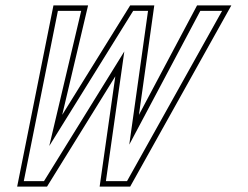

<svg xmlns="http://www.w3.org/2000/svg" viewBox="-20 -687 915 707"><path d="M346.9 0H459.4L831.8 -667H705.6L491.6 -264L548.1 -667H459.3L209.1 -264L304.3 -667H176.8L43.2 0H153.2L404.6 -406ZM370 -20 437.8 -497.6 142 -20H67.6L193.2 -647H279L161.4 -149.4L470.4 -647H525.1L456 -154.4L717.6 -647H797.8L447.7 -20Z"/></svg>

Font: Din Kursivschrift
Style: BreitGhost
Weight: 400
Version: Version 1.089